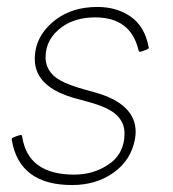

<svg xmlns="http://www.w3.org/2000/svg" viewBox="-20 -522 496 552"><path d="M187 10Q36 10 14 -119V-123Q14 -127 39 -134Q44 -134 44 -128Q61 -20 193 -20Q246 -20 287 -46Q338 -77 338 -139Q338 -169 315.5 -191Q293 -213 234 -229L201 -238Q80 -270 80 -352Q80 -420 141 -466Q189 -502 260 -502Q316 -502 356 -474Q396 -446 407 -388L408 -384Q407 -380 383 -373Q379 -373 378 -379Q355 -472 254 -472Q197 -472 159 -445Q111 -411 111 -357Q111 -328 132.5 -306Q154 -284 222 -265L251 -257Q370 -224 370 -143Q370 -133 368 -122Q357 -62 307 -26Q257 10 187 10Z"/></svg>

Font: YamahaIndonesia935. App Thin
Style: Italic
Weight: 100
Italic angle: -10°
Designer: Dalton Maag Ltd
Foundry: Dalton Maag Ltd
Version: Version 1.002; January 01, 2024; Regular/Italic